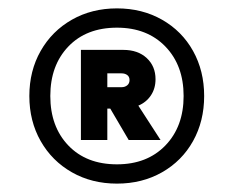

<svg xmlns="http://www.w3.org/2000/svg" viewBox="-20 -725 557 458"><path d="M259 -705Q319 -705 366.5 -678Q414 -651 440.5 -603.5Q467 -556 467 -496Q467 -436 440.5 -388.5Q414 -341 366.5 -314Q319 -287 259 -287Q199 -287 151.5 -314Q104 -341 77 -388.5Q50 -436 50 -496Q50 -556 77 -603.5Q104 -651 151.5 -678Q199 -705 259 -705ZM259 -333Q331 -333 374.5 -378Q418 -423 418 -496Q418 -569 374.5 -614Q331 -659 259 -659Q186 -659 143 -614Q100 -569 100 -496Q100 -423 143 -378Q186 -333 259 -333ZM351 -536Q351 -514 340 -497.5Q329 -481 310 -473L363 -391H287L243 -466H236V-391H173V-606H274Q309 -606 330 -586.5Q351 -567 351 -536ZM236 -517H270Q278 -517 283.5 -521.5Q289 -526 289 -534Q289 -542 283.5 -546Q278 -550 270 -550H236Z"/></svg>

Font: Fz Poppins Med
Style: Regular
Weight: 500
Designer: Ninad Kale (Devanagari), Jonny Pinhorn (Latin)
Foundry: Indian Type Foundry
Version: Vit hóa bi Vntype.Com & FontZin.Com